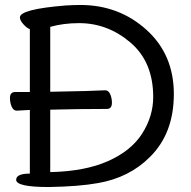

<svg xmlns="http://www.w3.org/2000/svg" viewBox="-20 -738 768 772"><path d="M182 -46Q322 -49 415 -90.5Q508 -132 552 -201.5Q596 -271 596 -348Q596 -489 504.5 -567Q413 -645 298 -645Q235 -645 182 -630V-369Q355 -372 403 -375Q416 -375 423 -359.5Q430 -344 430 -325Q430 -300 410 -300Q293 -300 182 -297ZM176 14Q45 14 45 -15Q45 -40 100 -40V-296L47 -293Q34 -293 27 -309Q20 -325 20 -344Q20 -368 41 -368H100V-621Q89 -624 74.5 -640Q60 -656 60 -668Q60 -701 244 -716Q277 -718 303 -718Q458 -718 568.5 -618.5Q679 -519 679 -360Q679 -201 582 -106Q500 -24 375 -2Q298 12 176 14Z"/></svg>

Font: LXGW WenKai Medium
Style: Regular
Weight: 500
Designer: LXGW / Fontworks Inc.
Foundry: LXGW / Fontworks Inc.
Version: Version 1.501; October 10, 2024